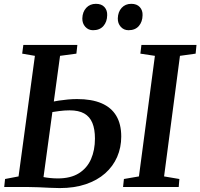

<svg xmlns="http://www.w3.org/2000/svg" viewBox="-20 -978 1048 1004"><path d="M292.5 5.5Q270 5.5 240.5 4Q211 2.5 181.8 1.2Q152.5 0 130.5 0H2L6.5 -42L77 -55.5L162.5 -686L96 -697.5L102 -743H384.5L379.5 -697.5L294 -686L207.5 -52Q223 -49 243 -47Q263 -45 282 -45Q349.5 -45 392.5 -72Q435.5 -99 456 -146Q476.5 -193 476.5 -253.5Q476.5 -302.5 463 -335.2Q449.5 -368 420.5 -384.5Q391.5 -401 344 -401Q316.5 -401 289.2 -397.2Q262 -393.5 243 -390.5L249.5 -444.5Q265.5 -448.5 288 -452Q310.5 -455.5 335.5 -457.8Q360.5 -460 383 -460Q459.5 -460 510.8 -438Q562 -416 588 -372.5Q614 -329 614 -264Q614 -206.5 592.5 -157.2Q571 -108 529.8 -71.5Q488.5 -35 428.8 -14.8Q369 5.5 292.5 5.5ZM623.5 0 628 -42 706.5 -55.5 790 -686 714 -697.5 719.5 -743H1007.5L1003 -697.5L921 -686L838 -55.5L918 -42L914.5 0ZM466.5 -820Q442 -820 426 -837.8Q410 -855.5 410.5 -882Q411.5 -916 431 -937Q450.5 -958 481.5 -958Q511 -958 526.2 -941Q541.5 -924 540.5 -898.5Q540 -864 520.8 -842Q501.5 -820 466.5 -820ZM652 -820Q627.5 -820 611.5 -837.8Q595.5 -855.5 596 -882Q597 -916 616.2 -937Q635.5 -958 666.5 -958Q695.5 -958 711 -941Q726.5 -924 725.5 -898.5Q725 -864 706 -842Q687 -820 652 -820Z"/></svg>

Font: Merriweather 28pt SemiBold
Style: Italic
Weight: 600
Italic angle: -7.8°
Version: Version 2.101